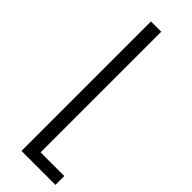

<svg xmlns="http://www.w3.org/2000/svg" viewBox="-247 -546 767 767"><g transform="rotate(45 136.5 -162.5)"><path d="M272.9 153.3V203.1H81.1V-528.3H139.2V153.3Z"/></g></svg>

Font: Mardoto Light
Style: Regular
Weight: 400
Designer: Christian Robertson, Vahan Hovhannisyan
Foundry: Google
Version: Version 1.000